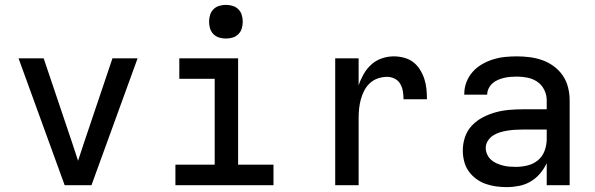

<svg xmlns="http://www.w3.org/2000/svg" viewBox="-20 -759 2440 787"><path d="M245 0 56 -520H159L276 -173Q282 -155 288 -136.5Q294 -118 300 -100Q306 -118 312 -136.5Q318 -155 324 -173L441 -520H544L355 0Z M699 0V-84H860V-436H715V-520H956V-84H1101V0ZM906 -601Q892 -601 878.5 -605Q865 -609 855 -619Q845 -629 841 -642.5Q837 -656 837 -670Q837 -684 841 -697.5Q845 -711 855 -721Q865 -731 878.5 -735Q892 -739 906 -739Q920 -739 933.5 -735Q947 -731 957 -721Q967 -711 971 -697.5Q975 -684 975 -670Q975 -656 971 -642.5Q967 -629 957 -619Q947 -609 933.5 -605Q920 -601 906 -601Z M1354 0V-520H1450V-409Q1458 -433 1470.5 -455Q1483 -477 1501.5 -494Q1520 -511 1544.5 -519.5Q1569 -528 1594 -528Q1615 -528 1636 -522.5Q1657 -517 1673.5 -504.5Q1690 -492 1701.5 -473.5Q1713 -455 1719.5 -435Q1726 -415 1728 -394Q1730 -373 1730 -352H1634Q1634 -368 1631.5 -384Q1629 -400 1621 -414.5Q1613 -429 1598 -436.5Q1583 -444 1567 -444Q1547 -444 1528.5 -437.5Q1510 -431 1496 -418Q1482 -405 1473 -387.5Q1464 -370 1459 -351.5Q1454 -333 1452 -314Q1450 -295 1450 -276V0Z M2057 8Q2035 8 2013 5Q1991 2 1970 -5.5Q1949 -13 1931 -26.5Q1913 -40 1900.5 -58Q1888 -76 1882.5 -98Q1877 -120 1877 -142Q1877 -170 1886 -197Q1895 -224 1914.5 -244.5Q1934 -265 1959 -278Q1984 -291 2011 -298.5Q2038 -306 2066 -308.5Q2094 -311 2122 -311H2221V-348Q2221 -370 2211 -390.5Q2201 -411 2183 -423.5Q2165 -436 2143 -440.5Q2121 -445 2099 -445Q2086 -445 2073 -444Q2060 -443 2047 -440Q2034 -437 2022 -432Q2010 -427 2000 -418.5Q1990 -410 1983.5 -397.5Q1977 -385 1977 -372V-371H1883V-374Q1883 -399 1892 -422.5Q1901 -446 1917.5 -464.5Q1934 -483 1955.5 -495.5Q1977 -508 2001 -515.5Q2025 -523 2049.5 -525.5Q2074 -528 2099 -528Q2125 -528 2152 -524.5Q2179 -521 2204 -512Q2229 -503 2250.5 -487Q2272 -471 2287 -449Q2302 -427 2308.5 -400.5Q2315 -374 2315 -348V0H2221V-90Q2210 -67 2193.5 -47.5Q2177 -28 2155 -15Q2133 -2 2107.5 3Q2082 8 2057 8ZM2095 -75Q2119 -75 2143 -81Q2167 -87 2185.5 -102.5Q2204 -118 2212.5 -141.5Q2221 -165 2221 -189V-228H2122Q2106 -228 2090.5 -227Q2075 -226 2059.5 -223.5Q2044 -221 2029 -216.5Q2014 -212 2001 -203.5Q1988 -195 1979.5 -181.5Q1971 -168 1971 -152Q1971 -139 1977 -126Q1983 -113 1993 -104Q2003 -95 2015.5 -89.5Q2028 -84 2041.5 -80.5Q2055 -77 2068.5 -76Q2082 -75 2095 -75Z"/></svg>

Font: Iosevka Medium Extended
Style: Regular
Weight: 500
Width: 7
Monospace: yes
Designer: Belleve Invis
Foundry: Belleve Invis
Version: Version 32.5.0; ttfautohint (v1.8.4)